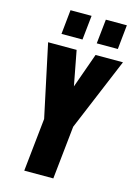

<svg xmlns="http://www.w3.org/2000/svg" viewBox="-149 -1116 849 1194"><g transform="rotate(15 275.0 -519.0)"><path d="M134.8 -881.3H270L286.6 -1038.1H150.9ZM361.8 -881.3H497.6L513.7 -1038.1H378.4ZM131.3 0H318.4L354.5 -342.3L549.8 -809.6H373.5L293.9 -585.9L251.5 -809.6H67.9L167.5 -342.3Z"/></g></svg>

Font: Oswald
Style: Heavy
Weight: 800
Designer: Vernon Adams
Foundry: Vernon Adams
Version: 3.0; ttfautohint (v0.95.6-bc232) -l 8 -r 50 -G 200 -x 0 -w "